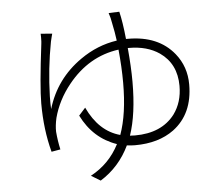

<svg xmlns="http://www.w3.org/2000/svg" viewBox="-56 -846 1112 960"><g transform="rotate(-5 500.0 -365.5)"><path d="M609.4 -597.7H603.5Q612.3 -502 612.3 -427.7Q612.3 -265.6 576.2 -160.2Q585.9 -159.2 601.6 -159.2Q735.4 -159.2 801.8 -246.1Q844.7 -304.7 844.7 -386.7Q844.7 -498 761.7 -555.7Q700.2 -597.7 609.4 -597.7ZM598.6 -643.6H608.4Q760.7 -643.6 839.8 -545.9Q893.6 -479.5 893.6 -389.6Q893.6 -242.2 793 -167Q715.8 -110.4 597.7 -110.4Q577.1 -110.4 556.6 -113.3Q506.8 -8.8 411.1 50.8L364.3 22.5Q459 -28.3 507.8 -124Q390.6 -164.1 332 -282.2L365.2 -319.3Q422.9 -196.3 528.3 -168Q565.4 -270.5 565.4 -426.8Q565.4 -505.9 556.6 -593.8Q405.3 -573.2 301.8 -444.3Q241.2 -369.1 217.8 -281.2Q209 -242.2 210 -211.9Q213.9 -165 223.6 -122.1L178.7 -114.3Q148.4 -226.6 148.4 -359.4Q148.4 -444.3 174.8 -657.2Q174.8 -664.1 175.8 -668Q176.8 -690.4 175.8 -707L233.4 -702.1Q232.4 -698.2 229.5 -687.5Q225.6 -671.9 223.6 -663.1Q198.2 -530.3 194.3 -390.6Q193.4 -352.5 195.3 -327.1Q239.3 -475.6 368.2 -565.4Q453.1 -625 551.8 -639.6Q545.9 -684.6 537.1 -724.6Q532.2 -755.9 523.4 -780.3L577.1 -782.2Q589.8 -730.5 598.6 -643.6Z"/></g></svg>

Font: Taipei Sans TC Beta Light
Style: Regular
Weight: 300
Designer: JT Foundry
Foundry: JT Foundry
Version: Version 1.000